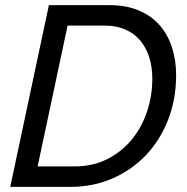

<svg xmlns="http://www.w3.org/2000/svg" viewBox="-20 -730 732 750"><path d="M171 -710H406Q473 -710 522.5 -689Q572 -668 604 -631Q636 -594 652 -544Q668 -494 668 -437Q668 -343 637 -263Q606 -183 550.5 -124.5Q495 -66 419.5 -33Q344 0 255 0H20ZM272 -80Q342 -80 398 -108Q454 -136 493.5 -183.5Q533 -231 554 -293Q575 -355 575 -423Q575 -468 563 -506Q551 -544 528 -571.5Q505 -599 470 -614.5Q435 -630 389 -630H244L127 -80Z"/></svg>

Font: PTCRaleway Medium
Style: Italic
Weight: 500
Italic angle: -12°
Designer: Matt McInerney, Pablo Impallari, Rodrigo Fuenzalida
Foundry: Matt McInerney, Pablo Impallari, Rodrigo Fuenzalida
Version: Version 3.000g; ttfautohint (v1.5) -l 8 -r 28 -G 28 -x 14 -D